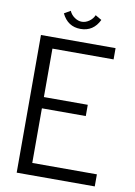

<svg xmlns="http://www.w3.org/2000/svg" viewBox="-97 -954 713 1016"><g transform="rotate(10 259.5 -446.5)"><path d="M366.7 -873.5Q335 -807.6 266.1 -807.6Q197.3 -807.6 165.5 -873.5L199.2 -893.1Q208 -872.6 227.1 -859.4Q246.1 -846.2 266.1 -846.2Q286.1 -846.2 305.2 -859.4Q324.2 -872.6 333 -893.1ZM65.9 0V-739.7H466.8V-679.2H138.2V-418.9H374V-358.4H138.2V-64.9H485.4V0Z"/></g></svg>

Font: News Cycle
Style: Regular
Weight: 500
Version: Version 0.5.2